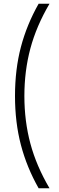

<svg xmlns="http://www.w3.org/2000/svg" viewBox="-20 -892 314 1024"><path d="M186 112Q123 1 91.5 -119Q60 -239 60 -380Q60 -522 91.5 -641.5Q123 -761 186 -872H244Q174 -753 142 -633.5Q110 -514 110 -380Q110 -246 142 -126.5Q174 -7 244 112Z"/></svg>

Font: Open Sauce Sans Light
Style: Regular
Weight: 300
Designer: Alfredo Marco Pradil
Foundry: Creative Sauce Fz LLC
Version: Version 1.477